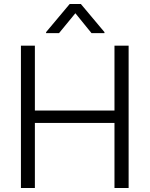

<svg xmlns="http://www.w3.org/2000/svg" viewBox="-20 -934 743 954"><path d="M84 -707H153.3V-384.8H548.8V-707H619.1V0H548.8V-323.2H153.3V0H84ZM354.5 -868.2 273.4 -769.5H209V-774.4L326.2 -914.1H381.8L499 -774.4V-769.5H434.6Z"/></svg>

Font: Pretendard JP Light
Style: Regular
Weight: 300
Designer: Base glyphs from Inter by Rasmus Andersson; Hangeul glyphs from Noto Sans CJK(Source Han Sans) by Jang Soo-young and Kan
Foundry: Kil Hyung-jin
Version: Version 1.309